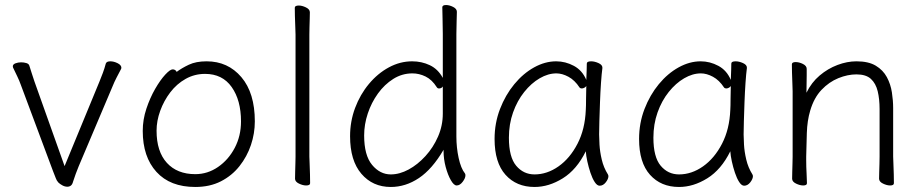

<svg xmlns="http://www.w3.org/2000/svg" viewBox="-20 -728 3668 764"><path d="M376 -404 237 -67 117 -404Q112 -420 106 -437.5Q100 -455 97 -466Q95 -474 85 -477Q75 -480 64 -480Q52 -480 41.5 -476Q31 -472 31 -464Q31 -461 32 -459Q41 -440 49 -423.5Q57 -407 63 -390L191 -47Q199 -28 202 -19Q205 -10 212 -2Q218 4 228 9.5Q238 15 248 15Q256 15 262 10.5Q268 6 271 -6Q276 -21 281.5 -36.5Q287 -52 293 -66L429 -387Q434 -400 444 -419.5Q454 -439 461 -452Q463 -456 463 -458Q463 -469 448 -476.5Q433 -484 419 -484Q404 -484 401 -475Q396 -456 389.5 -438.5Q383 -421 376 -404Z M683 -442Q678 -452 667 -452Q657 -452 637.5 -431Q618 -410 597.5 -374.5Q577 -339 562.5 -295.5Q548 -252 548 -207Q548 -104 602.5 -44Q657 16 757 16Q815 16 859 -6.5Q903 -29 933 -67Q963 -105 978.5 -151Q994 -197 994 -245Q994 -358 940.5 -421Q887 -484 802 -484Q760 -484 731.5 -470.5Q703 -457 683 -442ZM757 -35Q685 -35 644 -80Q603 -125 603 -208Q603 -247 617.5 -287Q632 -327 657.5 -360.5Q683 -394 718.5 -414Q754 -434 796 -434Q865 -434 902 -381.5Q939 -329 939 -245Q939 -187 914 -139.5Q889 -92 847.5 -63.5Q806 -35 757 -35Z M1156 -590V-105Q1156 -98 1155.5 -80Q1155 -62 1154.5 -43.5Q1154 -25 1154 -17Q1154 -5 1169.5 2.5Q1185 10 1198 10Q1214 10 1214 1Q1214 -11 1213.5 -34Q1213 -57 1212 -78Q1211 -99 1211 -105V-590Q1211 -602 1211.5 -620Q1212 -638 1212.5 -654.5Q1213 -671 1213 -679Q1213 -691 1197.5 -698.5Q1182 -706 1169 -706Q1153 -706 1153 -697Q1153 -686 1153.5 -664Q1154 -642 1155 -621Q1156 -600 1156 -590Z M1745 -132V-128Q1745 -95 1753.5 -63.5Q1762 -32 1774 -11Q1786 10 1797 10Q1810 10 1821 -4.5Q1832 -19 1832 -30Q1832 -36 1830 -38Q1814 -58 1805 -99.5Q1796 -141 1796 -185V-592Q1796 -618 1797 -643.5Q1798 -669 1798 -681Q1798 -693 1783 -700.5Q1768 -708 1755 -708Q1740 -708 1740 -699Q1740 -682 1741 -653Q1742 -624 1742 -593V-418Q1723 -453 1690.5 -468.5Q1658 -484 1620 -484Q1572 -484 1527.5 -460Q1483 -436 1448 -394Q1413 -352 1393 -298.5Q1373 -245 1373 -186Q1373 -89 1418 -36.5Q1463 16 1535 16Q1594 16 1647 -19.5Q1700 -55 1745 -132ZM1742 -384V-276Q1742 -228 1723 -184.5Q1704 -141 1673 -107Q1642 -73 1606 -53.5Q1570 -34 1535 -34Q1492 -34 1460.5 -72Q1429 -110 1429 -189Q1429 -233 1443.5 -276.5Q1458 -320 1484 -356Q1510 -392 1545 -414Q1580 -436 1621 -436Q1648 -436 1673.5 -423.5Q1699 -411 1718 -381Q1721 -376 1727 -376Q1737 -376 1742 -384Z M2377 -457V-459Q2377 -470 2361.5 -477Q2346 -484 2332 -484Q2315 -484 2315 -475Q2315 -468 2314.5 -450.5Q2314 -433 2313 -410Q2297 -448 2263.5 -466Q2230 -484 2193 -484Q2149 -484 2105.5 -460Q2062 -436 2026.5 -393Q1991 -350 1969.5 -294Q1948 -238 1948 -175Q1948 -81 1991.5 -32.5Q2035 16 2107 16Q2164 16 2219.5 -18.5Q2275 -53 2311 -126Q2312 -109 2317 -86Q2322 -63 2329.5 -40.5Q2337 -18 2346.5 -3.5Q2356 11 2366 11Q2380 11 2390.5 -2.5Q2401 -16 2401 -27Q2401 -30 2399 -34Q2382 -61 2374.5 -93Q2367 -125 2365.5 -152.5Q2364 -180 2364 -193Q2364 -211 2365 -246Q2366 -281 2367.5 -321.5Q2369 -362 2371.5 -398.5Q2374 -435 2377 -457ZM2313 -386Q2312 -361 2312 -333.5Q2312 -306 2311 -291Q2308 -214 2278 -156Q2248 -98 2202.5 -66Q2157 -34 2107 -34Q2063 -34 2034 -68.5Q2005 -103 2005 -180Q2005 -234 2021.5 -280.5Q2038 -327 2066 -362Q2094 -397 2127.5 -416.5Q2161 -436 2194 -436Q2217 -436 2242 -422.5Q2267 -409 2286 -380Q2289 -376 2295 -376Q2300 -376 2305.5 -379Q2311 -382 2313 -386Z M2952 -457V-459Q2952 -470 2936.5 -477Q2921 -484 2907 -484Q2890 -484 2890 -475Q2890 -468 2889.5 -450.5Q2889 -433 2888 -410Q2872 -448 2838.5 -466Q2805 -484 2768 -484Q2724 -484 2680.5 -460Q2637 -436 2601.5 -393Q2566 -350 2544.5 -294Q2523 -238 2523 -175Q2523 -81 2566.5 -32.5Q2610 16 2682 16Q2739 16 2794.5 -18.5Q2850 -53 2886 -126Q2887 -109 2892 -86Q2897 -63 2904.5 -40.5Q2912 -18 2921.5 -3.5Q2931 11 2941 11Q2955 11 2965.5 -2.5Q2976 -16 2976 -27Q2976 -30 2974 -34Q2957 -61 2949.5 -93Q2942 -125 2940.5 -152.5Q2939 -180 2939 -193Q2939 -211 2940 -246Q2941 -281 2942.5 -321.5Q2944 -362 2946.5 -398.5Q2949 -435 2952 -457ZM2888 -386Q2887 -361 2887 -333.5Q2887 -306 2886 -291Q2883 -214 2853 -156Q2823 -98 2777.5 -66Q2732 -34 2682 -34Q2638 -34 2609 -68.5Q2580 -103 2580 -180Q2580 -234 2596.5 -280.5Q2613 -327 2641 -362Q2669 -397 2702.5 -416.5Q2736 -436 2769 -436Q2792 -436 2817 -422.5Q2842 -409 2861 -380Q2864 -376 2870 -376Q2875 -376 2880.5 -379Q2886 -382 2888 -386Z M3480 -294V-105Q3480 -94 3479.5 -76Q3479 -58 3478.5 -41.5Q3478 -25 3478 -17Q3478 -5 3493.5 2.5Q3509 10 3522 10Q3537 10 3537 1Q3537 -11 3536.5 -34Q3536 -57 3535 -78Q3534 -99 3534 -105V-298Q3534 -328 3529 -360.5Q3524 -393 3509 -421Q3494 -449 3465 -466.5Q3436 -484 3388 -484Q3351 -484 3312.5 -469.5Q3274 -455 3241.5 -427.5Q3209 -400 3189 -359Q3189 -373 3189.5 -392Q3190 -411 3190 -428.5Q3190 -446 3190 -454Q3190 -466 3175 -473.5Q3160 -481 3146 -481Q3131 -481 3131 -472Q3131 -461 3131.5 -439Q3132 -417 3133 -396Q3134 -375 3134 -365V-105Q3134 -98 3133.5 -80Q3133 -62 3132.5 -43.5Q3132 -25 3132 -17Q3132 -5 3147.5 2.5Q3163 10 3176 10Q3191 10 3191 1Q3191 -14 3189.5 -38.5Q3188 -63 3188 -91V-105Q3189 -149 3190.5 -198.5Q3192 -248 3204 -288Q3219 -339 3249 -370.5Q3279 -402 3316 -417Q3353 -432 3388 -432Q3426 -432 3445.5 -414Q3465 -396 3472.5 -365Q3480 -334 3480 -294Z"/></svg>

Font: Klee One
Style: Regular
Weight: 400
Designer: Fontworks Inc.
Foundry: Fontworks Inc.
Version: Version 1.100